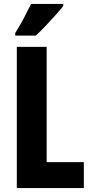

<svg xmlns="http://www.w3.org/2000/svg" viewBox="-20 -951 459 971"><path d="M65 0V-714H216V-131H404V0ZM300 -921Q287 -904 263 -877Q239 -850 212 -821.5Q185 -793 161 -771H57V-784Q82 -824 101.5 -861Q121 -898 137 -931H300Z"/></svg>

Font: Noto Sans Gurmukhi ExtraCondensed ExtraBold
Style: Regular
Weight: 800
Width: 2
Designer: Jelle Bosma - Monotype Design Team
Foundry: Monotype Imaging Inc.
Version: Version 2.004; ttfautohint (v1.8.4.7-5d5b)